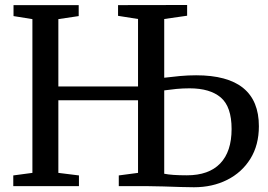

<svg xmlns="http://www.w3.org/2000/svg" viewBox="-20 -764 1098 788"><path d="M776 4.5Q755.5 4.5 721.2 3.5Q687 2.5 650.8 1.2Q614.5 0 587.5 0H467.5V-44L546.5 -54.5V-352.5H219.5V-54.5L304 -44V0H34.5V-44L113 -54.5V-685.5L35.5 -698V-743H303V-698L219.5 -685.5V-409H546.5V-686L464.5 -699V-743L748 -743.5V-699.5L654 -686V-445Q685.5 -449 718.8 -452Q752 -455 785 -455Q1042.5 -455 1042.5 -246Q1042.5 -168.5 1007.5 -112.2Q972.5 -56 912.2 -25.8Q852 4.5 776 4.5ZM747 -44.5Q837 -44.5 883.8 -93.2Q930.5 -142 930.5 -234.5Q930.5 -326 886.2 -363.8Q842 -401.5 758 -401.5Q730 -401.5 704 -399Q678 -396.5 654 -393V-51Q684.5 -44.5 747 -44.5Z"/></svg>

Font: Merriweather Text
Style: Regular
Weight: 400
Designer: Eben Sorkin
Foundry: Eben Sorkin
Version: Version 2.100; ttfautohint (v1.7.19-72a1) -l 8 -r 50 -G 200 